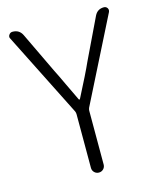

<svg xmlns="http://www.w3.org/2000/svg" viewBox="-110 -806 723 883"><g transform="rotate(-15 251.0 -364.5)"><path d="M220.7 -30.3V-286.1Q220.7 -293 217.8 -299.8L16.6 -700.2Q13.7 -705.1 13.7 -709Q13.7 -714.8 17.6 -719.7Q23.4 -728.5 34.2 -728.5Q66.4 -728.5 80.1 -700.2L172.9 -505.9Q184.6 -483.4 209 -431.2Q233.4 -378.9 248 -349.6Q249 -347.7 251 -347.7Q252.9 -347.7 253.9 -349.6Q310.5 -459 331.1 -505.9L424.8 -701.2Q438.5 -728.5 468.8 -728.5Q479.5 -728.5 485.4 -719.7Q488.3 -714.8 488.3 -710Q488.3 -706.1 486.3 -701.2L284.2 -299.8Q281.2 -293 281.2 -286.1V-30.3Q281.2 -17.6 272.5 -8.8Q263.7 0 251 0Q238.3 0 229.5 -8.8Q220.7 -17.6 220.7 -30.3Z"/></g></svg>

Font: Gen Jyuu Gothic Light
Style: Regular
Weight: 200
Designer: [Source Han Sans]
Ryoko NISHIZUKA  (kana & ideographs); Paul D. Hunt (Latin, Greek & Cyrillic); Wenlong ZHANG  (bopomofo
Version: Version 1.002.20150607